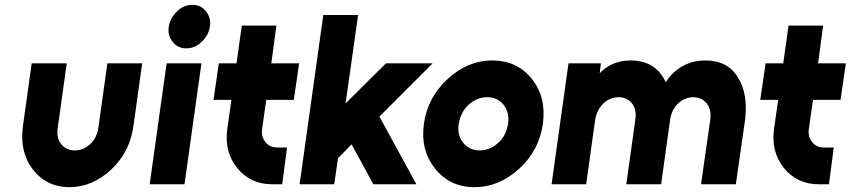

<svg xmlns="http://www.w3.org/2000/svg" viewBox="-20 -762 3518 794"><path d="M111 -500 75 -242Q60 -133 116 -61Q173 12 267 12Q362 12 440 -61Q517 -133 532 -242L568 -500H424L387 -235Q381 -192 353 -166Q324 -140 289 -140Q254 -140 233 -166Q212 -192 219 -235L256 -500Z M599 0H743L813 -500H669ZM848 -652Q854 -687 832 -715Q811 -742 775 -742Q740 -742 712 -715Q683 -687 678 -652Q672 -616 694 -589Q715 -562 750 -562Q786 -562 814 -589Q843 -617 848 -652Z M980 -656 958 -500H885L863 -349H937L920 -229Q907 -134 961 -67Q1016 0 1105 0H1147L1167 -152H1126Q1096 -152 1078 -174Q1059 -198 1064 -229L1081 -349H1195L1217 -500H1102L1123 -656Z M1219 0H1362L1378 -108L1434 -165L1524 0H1702L1549 -280L1769 -500H1576L1409 -334L1461 -700H1317Z M1995 -360Q2038 -360 2063 -328Q2088 -296 2081 -250Q2077 -227 2068 -207.5Q2059 -188 2041 -172Q2007 -140 1964 -140Q1921 -140 1895 -172Q1870 -204 1877 -250Q1881 -273 1890.5 -292.5Q1900 -312 1917 -328Q1952 -360 1995 -360ZM2016 -512Q1914 -512 1831 -435Q1748 -359 1733 -250Q1718 -141 1779 -65Q1840 12 1942 12Q2044 12 2128 -65Q2210 -141 2225 -250Q2240 -359 2180 -435Q2119 -512 2016 -512Z M3023 0 3060 -258Q3068 -314 3061 -360Q3054 -406 3032 -441Q2990 -512 2897 -512Q2806 -512 2747 -442Q2744 -437 2740 -432Q2736 -427 2733 -422Q2731 -427 2728.5 -431.5Q2726 -436 2723 -441Q2680 -512 2588 -512Q2517 -512 2469 -468Q2467 -466 2464.5 -463.5Q2462 -461 2460 -459L2465 -500H2331L2261 0H2404L2441 -265Q2448 -308 2475 -334Q2503 -360 2538 -360Q2573 -360 2594 -334Q2614 -308 2607 -265L2570 0H2714L2751 -265Q2757 -308 2784 -334Q2812 -360 2847 -360Q2882 -360 2903 -334Q2923 -308 2917 -265L2879 0Z M3241 -656 3219 -500H3146L3124 -349H3198L3181 -229Q3168 -134 3222 -67Q3277 0 3366 0H3408L3428 -152H3387Q3357 -152 3339 -174Q3320 -198 3325 -229L3342 -349H3456L3478 -500H3363L3384 -656Z"/></svg>

Font: Unageo
Style: ExtraBold-Italic
Weight: 800
Designer: Richard Sepsi
Foundry: Richard Sepsi
Version: Version 2.000